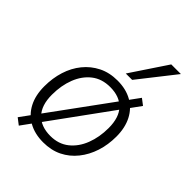

<svg xmlns="http://www.w3.org/2000/svg" viewBox="-226 -857 1000 1000"><g transform="rotate(45 273.5 -357.5)"><path d="M250 8Q188 8 142.5 -17.5Q97 -43 72.5 -90Q48 -137 48 -203Q48 -263 64.5 -315.5Q81 -368 113.5 -408Q146 -448 192 -471Q238 -494 297 -494Q359 -494 404.5 -468.5Q450 -443 474.5 -395.5Q499 -348 499 -283Q499 -223 482 -170.5Q465 -118 432.5 -77.5Q400 -37 354.5 -14.5Q309 8 250 8ZM253 -42Q313 -42 354.5 -75Q396 -108 417.5 -163.5Q439 -219 439 -286Q439 -364 401 -403.5Q363 -443 294 -443Q233 -443 191.5 -410.5Q150 -378 128.5 -323Q107 -268 107 -200Q107 -122 145.5 -82Q184 -42 253 -42ZM99 36 64 9 450 -520 484 -494ZM301 -550 435 -751H506L348 -550Z"/></g></svg>

Font: Nunito Sans 12pt Light
Style: Italic
Weight: 300
Italic angle: -9°
Designer: Vernon Adams
Foundry: Vernon Adams
Version: Version 3.101;gftools[0.9.27]